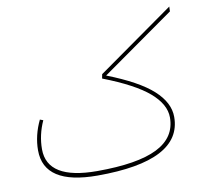

<svg xmlns="http://www.w3.org/2000/svg" viewBox="-82 -835 1032 940"><g transform="rotate(-10 434.0 -365.0)"><path d="M818 -742 817 -718 455 -463Q609 -403 678.5 -340Q748 -277 748 -206Q748 12 329 12Q63 12 63 -160Q63 -234 98 -307L114 -301Q83 -233 83 -162Q83 -10 331 -10Q532 -10 629.5 -58.5Q727 -107 727 -207Q727 -272 657.5 -332Q588 -392 433 -452L437 -473Z"/></g></svg>

Font: FiraGO Thin
Style: Regular
Weight: 100
Designer: bBox Type
Foundry: bBox Type GmbH
Version: Version 1.001;PS 001.001;hotconv 1.0.88;makeotf.lib2.5.64775